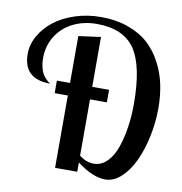

<svg xmlns="http://www.w3.org/2000/svg" viewBox="-84 -829 873 920"><g transform="rotate(10 352.5 -368.5)"><path d="M94.2 -506.8Q94.2 -484.9 98.6 -466.3Q103 -447.8 108.4 -436.8Q113.8 -425.8 123 -415.5Q132.3 -405.3 136.7 -401.9Q141.1 -398.4 148.9 -393.1Q18.1 -393.1 18.1 -515.1Q18.1 -561 42.5 -604Q66.9 -647 108.4 -679.2Q149.9 -711.4 209 -730.7Q268.1 -750 334 -750Q408.2 -750 467.8 -728.5Q527.3 -707 566.4 -671.1Q605.5 -635.3 631.6 -585.4Q657.7 -535.6 668.9 -481.4Q680.2 -427.2 680.2 -367.2Q680.2 -296.9 665.5 -228.3Q650.9 -159.7 625.7 -106.2Q600.6 -52.7 564.5 -19.8Q528.3 13.2 487.8 13.2Q427.2 13.2 350.1 -44.9V0H242.2V-352.1H178.2V-413.1H242.2V-641.1L350.1 -655.8V-413.1H432.1V-352.1H350.1V-78.1Q384.8 -51.8 419.9 -51.8Q457 -51.8 485.4 -80.1Q513.7 -108.4 529.5 -155.3Q545.4 -202.1 553.2 -255.6Q561 -309.1 561 -366.2Q561 -552.2 505.4 -633.1Q449.7 -713.9 319.8 -713.9Q258.8 -713.9 207.8 -689.7Q156.7 -665.5 125.5 -617.7Q94.2 -569.8 94.2 -506.8Z"/></g></svg>

Font: Lobster Two
Style: Regular
Weight: 400
Designer: Pablo Impallari
Foundry: Pablo Impallari. www.impallari.com
Version: Version 1.006